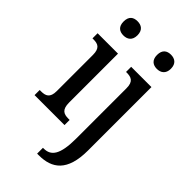

<svg xmlns="http://www.w3.org/2000/svg" viewBox="-298 -842 1165 1165"><g transform="rotate(45 284.0 -259.5)"><path d="M142 -637C175 -637 202 -654 202 -698C202 -743 175 -759 142 -759C108 -759 83 -743 83 -698C83 -654 108 -637 142 -637ZM429 -637C461 -637 489 -654 489 -698C489 -743 461 -759 429 -759C396 -759 370 -743 370 -698C370 -654 396 -637 429 -637ZM17 0H274V-44H263C224 -44 197 -55 197 -117V-536H22V-492H31C69 -492 95 -481 95 -423V-113C95 -54 67 -44 28 -44H17ZM279 240H294C405 240 484 187 484 8V-536H310V-492H315C353 -492 382 -483 382 -424V7C382 148 347 190 285 190H279Z"/></g></svg>

Font: Noto Serif Sinhala Condensed Medium
Style: Regular
Weight: 500
Width: 3
Designer: Jelle Bosma - Monotype Design Team
Foundry: Monotype Imaging Inc.
Version: Version 2.007